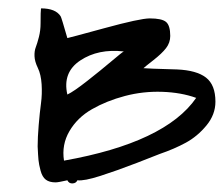

<svg xmlns="http://www.w3.org/2000/svg" viewBox="-20 -515 535 459"><path d="M77 -459Q77 -489 78 -495Q113 -495 125 -476Q127 -473 141 -424Q143 -424 229 -447.5Q315 -471 338 -471Q367 -471 377 -462.5Q387 -454 387 -429Q387 -413 377 -400Q367 -387 346.5 -371Q326 -355 323 -352Q331 -351 403 -349Q450 -347 472.5 -329.5Q495 -312 495 -272Q495 -241 473.5 -215Q452 -189 424.5 -174Q397 -159 362 -147Q355 -144 307 -125.5Q259 -107 220 -94.5Q181 -82 165 -84Q162 -77 153.5 -76.5Q145 -76 141 -84Q119 -79 113 -79Q98 -79 89.5 -85.5Q81 -92 77 -107Q73 -122 72 -132.5Q71 -143 70 -165Q70 -186 72.5 -216Q75 -246 78 -268Q81 -290 79.5 -313.5Q78 -337 70.5 -352.5Q63 -368 62.5 -380.5Q62 -393 65.5 -402Q69 -411 73 -426.5Q77 -442 77 -459ZM141 -289Q156 -296 188.5 -321.5Q221 -347 247 -369Q273 -391 276 -392Q215 -399 172 -370.5Q129 -342 141 -289ZM133 -131Q375 -174 449 -281Q413 -294 367.5 -295.5Q322 -297 278.5 -285.5Q235 -274 200 -254Q165 -234 146 -201.5Q127 -169 133 -131Z"/></svg>

Font: Long Cang
Style: Regular
Weight: 400
Designer: ZhongQi
Foundry: ZhongQi
Version: Version 2.001